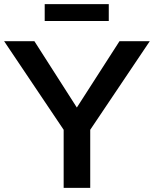

<svg xmlns="http://www.w3.org/2000/svg" viewBox="-59 -912 747 932"><path d="M379 -282V0H250V-282L-39 -712H108L314 -390L521 -712H668ZM158 -892H469V-810H158Z"/></svg>

Font: Muli
Style: Bold
Weight: 700
Designer: Vernon Adams
Foundry: Vernon Adams
Version: Version 2.001